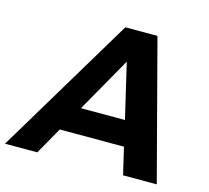

<svg xmlns="http://www.w3.org/2000/svg" viewBox="-158 -818 1018 936"><g transform="rotate(15 351.0 -350.0)"><path d="M709 0H539L507 -136H183L106 0H-57L363 -700H525ZM478 -263 413 -540 256 -263Z"/></g></svg>

Font: Argentum Sans SemiBold
Style: Italic
Weight: 600
Italic angle: -11°
Designer: Julieta Ulanovsky (font), Cristiano Sobral (main changes and remaster)
Foundry: Julieta Ulanovsky (font), Cristiano Sobral (main changes and remaster)
Version: Version 2.007;June 15, 2022;FontCreator 14.0.0.2814 64-bit; 